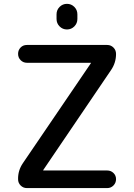

<svg xmlns="http://www.w3.org/2000/svg" viewBox="-20 -960 684 980"><path d="M268.6 -886.7Q268.6 -909.2 284.2 -924.8Q299.8 -940.4 321.8 -940.4Q343.8 -940.4 359.4 -924.8Q375 -909.2 375 -886.7V-863.3Q375 -840.8 359.4 -825.2Q343.8 -809.6 321.8 -809.6Q299.8 -809.6 284.2 -825.2Q268.6 -840.8 268.6 -863.3ZM96.7 -127 443.4 -636.7Q443.4 -637.7 443.8 -637.7Q444.3 -637.7 444.3 -638.7Q444.3 -639.6 443.4 -639.6H117.2Q98.6 -639.6 85.4 -652.8Q72.3 -666 72.3 -685.1Q72.3 -704.1 85 -717.3Q97.7 -730.5 117.2 -730.5H527.3Q545.9 -730.5 559.1 -717.3Q572.3 -704.1 572.3 -684.6Q572.3 -639.6 546.9 -602.5L201.2 -92.8Q201.2 -91.8 200.7 -91.8Q200.2 -91.8 200.2 -90.8Q200.2 -89.8 201.2 -89.8H527.3Q545.9 -89.8 559.1 -77.1Q572.3 -64.5 572.3 -45.4Q572.3 -26.4 559.1 -13.2Q545.9 0 527.3 0H117.2Q98.6 0 85.4 -13.2Q72.3 -26.4 72.3 -44.9Q71.3 -89.8 96.7 -127Z"/></svg>

Font: Rounded Mgen+ 2p medium
Style: Regular
Weight: 500
Designer: [Source Han Sans]
Ryoko NISHIZUKA  (kana & ideographs); Paul D. Hunt (Latin, Greek & Cyrillic); Wenlong ZHANG  (bopomofo
Version: Version 1.059.20150602